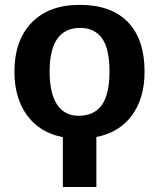

<svg xmlns="http://www.w3.org/2000/svg" viewBox="-20 -558 651 786"><path d="M237.3 207.5V3.4Q143.1 -14.6 91.1 -85.4Q39.1 -156.2 39.1 -264.6Q39.1 -392.1 109.4 -465.1Q179.7 -538.1 306.2 -538.1Q435.5 -538.1 503.7 -467.5Q571.8 -397 571.8 -264.6Q571.8 -156.2 520.3 -85.9Q468.8 -15.6 374.5 2.9V207.5ZM428.2 -264.6Q428.2 -358.9 397.5 -401.4Q366.7 -443.8 308.1 -443.8Q183.1 -443.8 183.1 -264.6Q183.1 -176.3 213.6 -130.1Q244.1 -84 301.8 -84Q366.2 -84 397.2 -128.7Q428.2 -173.3 428.2 -264.6Z"/></svg>

Font: Liberation Sans
Style: Bold
Weight: 700
Designer: Steve Matteson
Foundry: Ascender Corporation
Version: Version 2.1.5